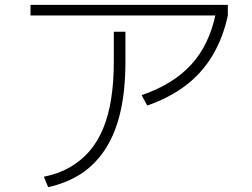

<svg xmlns="http://www.w3.org/2000/svg" viewBox="-20 -736 1040 793"><path d="M161 -6Q221 -18 267.5 -44.5Q314 -71 348.5 -110.5Q383 -150 405.5 -204Q428 -258 439 -327Q450 -396 450 -480V-605H498V-480Q498 -367 478.5 -279Q459 -191 419 -126.5Q379 -62 319.5 -21.5Q260 19 179 37ZM106 -672V-716H921V-672ZM565 -343Q696 -388 770.5 -470Q845 -552 871 -680L921 -672Q901 -579 857.5 -506.5Q814 -434 747 -383Q680 -332 588 -300Z"/></svg>

Font: M PLUS 2 Thin Light
Style: Regular
Weight: 300
Version: Version 1.001